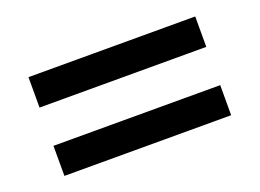

<svg xmlns="http://www.w3.org/2000/svg" viewBox="-57 -552 714 528"><g transform="rotate(-20 300.0 -287.5)"><path d="M56 -343V-432H544V-343ZM56 -143V-231H544V-143Z"/></g></svg>

Font: Nunito Sans 12pt ExtraLight 11pt
Style: Bold
Weight: 700
Version: Version 3.101;gftools[0.9.27]